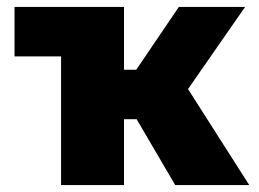

<svg xmlns="http://www.w3.org/2000/svg" viewBox="-20 -535 750 555"><path d="M486.5 0 329.5 -268 497 -515H688.5L523.5 -277.5L700.5 0ZM156.5 0V-515H338.5V-333.5H496.5V-190.5H338.5V0ZM22 -372V-515H338.5L156.5 -372Z"/></svg>

Font: Geologica ExtraBold
Style: Regular
Weight: 800
Designer: Sindre Bremnes, Frode Helland
Foundry: Monokrom Skriftforlag AS
Version: Version 1.010;gftools[0.9.28]